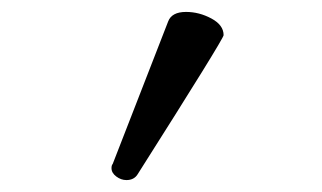

<svg xmlns="http://www.w3.org/2000/svg" viewBox="-20 -823 540 322"><path d="M192 -521Q183 -521 175 -527Q167 -533 167 -541Q167 -546 169 -548L262 -787Q268 -803 292 -803Q314 -803 334.5 -792Q355 -781 355 -764Q355 -758 211 -531Q205 -521 192 -521Z"/></svg>

Font: LXGW WenKai Mono TC
Style: Bold
Weight: 700
Designer: LXGW / Fontworks Inc.
Foundry: LXGW / Fontworks Inc.
Version: Version 1.330